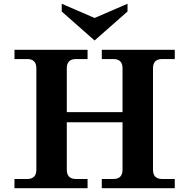

<svg xmlns="http://www.w3.org/2000/svg" viewBox="-20 -996 998 1016"><path d="M904.8 0H518.6V-48.8H579.6Q628.4 -48.8 628.4 -97.7V-349.1H333.5V-97.7Q333.5 -48.8 382.3 -48.8H443.4V0H56.6V-48.8H123.5Q172.4 -48.8 172.4 -97.7V-634.8Q172.4 -683.6 123.5 -683.6H56.6V-732.4H443.4V-683.6H382.3Q333.5 -683.6 333.5 -634.8V-402.8H628.4V-634.8Q628.4 -683.6 579.6 -683.6H518.6V-732.4H904.8V-683.6H838.4Q789.6 -683.6 789.6 -634.8V-97.7Q789.6 -48.8 838.4 -48.8H904.8ZM480.5 -781.7 306.6 -935.1V-976.1L480.5 -900.9L654.8 -976.1V-935.1Z"/></svg>

Font: Munson
Style: Bold
Weight: 700
Designer: Paul James MIller
Foundry: High-Logic / Made with FontCreator
Version: Version 2.10;May 5, 2019;FontCreator 11.5.0.2430 64-bit